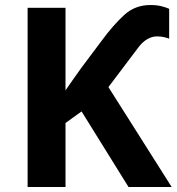

<svg xmlns="http://www.w3.org/2000/svg" viewBox="-20 -745 704 765"><path d="M579 -725Q605 -725 624 -720Q643 -715 654 -710V-591Q646 -594 633.5 -597Q621 -600 606 -600Q585 -600 566 -588.5Q547 -577 532 -557L412 -398L664 0H492L305 -301L241 -255V0H90V-714H241V-385Q257 -408 273 -431Q289 -454 305 -476L386 -584Q431 -645 474.5 -685Q518 -725 579 -725Z"/></svg>

Font: Noto IKEA Latin
Style: Bold
Weight: 700
Designer: Monotype Design Team
Foundry: Monotype Imaging Inc.
Version: Version 1.0